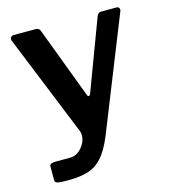

<svg xmlns="http://www.w3.org/2000/svg" viewBox="-105 -614 764 864"><g transform="rotate(-15 277.0 -182.5)"><path d="M45 148V84Q45 69 74 69H140Q172 69 195 42Q218 15 218 -15Q218 -25 215 -34L23 -508Q22 -510 22 -515Q22 -521 26.5 -525.5Q31 -530 38 -530H142Q149 -530 154.5 -526Q160 -522 162 -515L286 -186Q289 -177 294 -177Q299 -177 303 -188L426 -516Q433 -530 445 -530H518Q526 -530 529.5 -523.5Q533 -517 530 -510L320 16Q295 77 266.5 109Q238 141 200.5 153Q163 165 105 165Q71 165 58 162Q45 159 45 148Z"/></g></svg>

Font: n
Style: Regular
Weight: 600
Designer: Pablo Impallari, Rodrigo Fuenzalida
Foundry: Impallari Type
Version: Version 1.002; ttfautohint (v1.5)